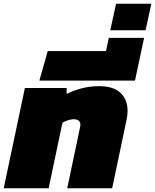

<svg xmlns="http://www.w3.org/2000/svg" viewBox="-41 -1014 835 1034"><path d="M-21 0 93 -540H318V-508Q350 -525 395.5 -537.5Q441 -550 492 -550Q570 -550 608 -514Q646 -478 646 -417Q646 -393 640 -366L563 0H321L390 -328Q391 -332 391.5 -335.5Q392 -339 392 -342Q392 -372 354 -372Q344 -372 324 -366Q304 -360 295 -352L221 0Z M171 -580 216 -739H530L545 -810H735L686 -580Z M553 -851 584 -994H774L743 -851Z"/></svg>

Font: Kanit Black
Style: Italic
Weight: 900
Italic angle: -12°
Designer: Katatrad Team
Foundry: CadsonDemak
Version: Version 2.000; ttfautohint (v1.8.3)